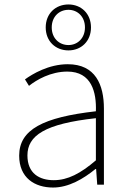

<svg xmlns="http://www.w3.org/2000/svg" viewBox="-20 -828 576 861"><path d="M218 13C288 13 354 -26 408 -70H411L416 0H446V-341C446 -448 408 -540 284 -540C198 -540 125 -496 92 -472L110 -443C144 -470 207 -507 282 -507C391 -507 413 -414 410 -329C173 -302 66 -247 66 -130C66 -30 136 13 218 13ZM221 -20C157 -20 103 -50 103 -131C103 -220 181 -273 410 -298V-109C341 -50 284 -20 221 -20ZM287 -602C344 -602 388 -643 388 -705C388 -767 344 -808 287 -808C229 -808 185 -767 185 -705C185 -643 229 -602 287 -602ZM287 -626C245 -626 212 -657 212 -705C212 -753 245 -784 287 -784C328 -784 361 -753 361 -705C361 -657 328 -626 287 -626Z"/></svg>

Font: Harano Aji Gothic ExtraLight
Style: Regular
Weight: 250
Foundry: Masamichi Hosoda
Version: HaranoAjiGothic-ExtraLight version 20230610;ttx 4.39.4